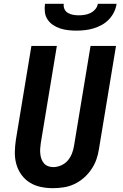

<svg xmlns="http://www.w3.org/2000/svg" viewBox="-20 -975 640 1003"><path d="M257 8Q224 8 193 1.5Q162 -5 136 -21Q110 -37 92 -62Q74 -87 65.5 -117Q57 -147 57.5 -179.5Q58 -212 63 -245L144 -735H277L193 -227Q191 -213 190 -199Q189 -185 190.5 -171Q192 -157 196.5 -144.5Q201 -132 209.5 -122Q218 -112 231 -107Q244 -102 258 -102Q278 -102 299 -111Q320 -120 334 -136.5Q348 -153 356 -173.5Q364 -194 367 -215L453 -735H586L497 -197Q493 -169 483.5 -142Q474 -115 457 -90Q440 -65 417.5 -45.5Q395 -26 368.5 -13.5Q342 -1 313.5 3.5Q285 8 257 8ZM379 -815Q357 -815 335.5 -817.5Q314 -820 294 -826.5Q274 -833 257 -844.5Q240 -856 228.5 -873Q217 -890 214.5 -911.5Q212 -933 215 -955H313Q311 -940 317 -927Q323 -914 335.5 -907Q348 -900 362.5 -897.5Q377 -895 392 -895Q407 -895 422.5 -897.5Q438 -900 452.5 -907Q467 -914 478 -927Q489 -940 491 -955H589Q586 -933 575.5 -911.5Q565 -890 548.5 -873Q532 -856 511 -844.5Q490 -833 468 -826.5Q446 -820 423.5 -817.5Q401 -815 379 -815Z"/></svg>

Font: Iosevka Aile Extrabold
Style: Italic
Weight: 800
Italic angle: -9°
Designer: Belleve Invis
Foundry: Belleve Invis
Version: Version 31.1.0; ttfautohint (v1.8.4)